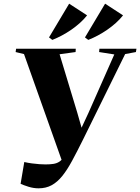

<svg xmlns="http://www.w3.org/2000/svg" viewBox="-20 -1008 762 1044"><path d="M189.5 16Q162.5 16 135.2 7.5Q108 -1 92 -8.5L112 -127Q131.5 -122.5 153.5 -119.5Q175.5 -116.5 195.2 -115.2Q215 -114 227.5 -114Q252 -114 270 -116.8Q288 -119.5 301.8 -128.2Q315.5 -137 327.8 -155Q340 -173 353.5 -204L326.5 -106L110.5 -714L65 -725L67.5 -743H392L391 -725L304 -713L400 -396L433 -280.5L386 -233L460.5 -393L601.5 -712L519 -725L520.5 -743H722L719 -725L660.5 -714L431 -248Q399 -183.5 372.2 -134Q345.5 -84.5 318.8 -51.2Q292 -18 261 -1Q230 16 189.5 16ZM246.5 -804.5 356 -988 453.5 -924.5Q436.5 -903 414.5 -883.2Q392.5 -863.5 367.5 -846.2Q342.5 -829 316.2 -815Q290 -801 264.5 -791ZM442 -804.5 551.5 -988 649 -924.5Q632 -903 610 -883.2Q588 -863.5 563 -846.2Q538 -829 511.8 -815Q485.5 -801 460 -791Z"/></svg>

Font: Merriweather 144pt Black
Style: Italic
Weight: 900
Italic angle: -7.8°
Version: Version 2.101